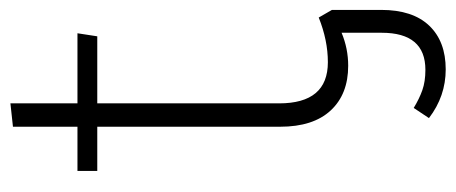

<svg xmlns="http://www.w3.org/2000/svg" viewBox="-280 -414 897 378"><g transform="rotate(-90 169.0 -225.5)"><path d="M338 -21V76Q338 138 307 170.5Q276 203 221 203Q168 203 125 170L145 140Q163 151 180 157Q197 163 220 163Q293 163 293 77V-2Q262 11 228 11Q172 11 140 -23.5Q108 -58 108 -123V-483H21V-522H108V-649L154 -654V-522H292L286 -483H154V-125Q154 -29 235 -29Q278 -29 323 -47Z"/></g></svg>

Font: FiraGO ExtraLight
Style: Regular
Weight: 200
Designer: bBox Type
Foundry: bBox Type GmbH
Version: Version 1.001